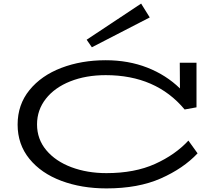

<svg xmlns="http://www.w3.org/2000/svg" viewBox="-20 -1035 1209 1068"><path d="M1079 -182Q1000 -98 874.5 -42.5Q749 13 572 13Q434 13 321.5 -29Q209 -71 143.5 -151.5Q78 -232 78 -342Q78 -453 144 -534Q210 -615 321.5 -657.5Q433 -700 568 -700Q694 -700 799 -659Q904 -618 981 -543L980 -686H1073V-438L1007 -426Q848 -617 568 -617Q458 -617 371 -582.5Q284 -548 235 -485.5Q186 -423 186 -343Q186 -261 237.5 -199.5Q289 -138 377 -105Q465 -72 572 -72Q729 -72 842 -123Q955 -174 1028 -253ZM491 -772 813 -938 765 -1015 462 -814Z"/></svg>

Font: BioRhyme Expanded
Style: Regular
Weight: 400
Width: 7
Designer: Aoife Mooney
Foundry: Aoife Mooney Type
Version: Version 1.001